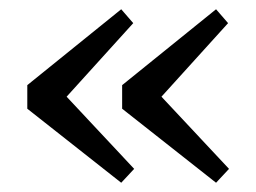

<svg xmlns="http://www.w3.org/2000/svg" viewBox="-20 -432 553 415"><path d="M244 -197 447 -37 475 -67 329 -223 473 -382 447 -412 244 -248ZM39 -197 242 -37 270 -67 124 -223 268 -382 242 -412 39 -248Z"/></svg>

Font: Yrsa
Style: Regular
Weight: 400
Designer: Anna Giedrys (Yrsa+Rasa design), David Brezina (Yrsa art-direction, Rasa art-direction, design)
Foundry: Rosetta Type Foundry
Version: Version 1.001;PS 1.1;hotconv 1.0.88;makeotf.lib2.5.647800